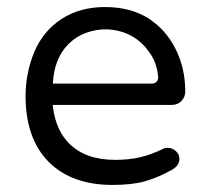

<svg xmlns="http://www.w3.org/2000/svg" viewBox="-20 -522 593 546"><path d="M429.7 -304.2Q429.7 -303.2 429.7 -301.8Q429.7 -300.3 429.7 -298.3Q428.7 -293 424.8 -289.1Q419.9 -284.2 411.1 -284.2H130.4L130.9 -291.5Q134.8 -347.2 164.1 -384.8Q183.6 -409.2 211.9 -423.3Q245.6 -438.5 280.3 -438.5Q315.9 -438.5 349.1 -422.4Q382.3 -405.8 404.8 -373Q425.8 -345.2 429.7 -304.2ZM467.3 -38.1Q490.2 -50.8 490.2 -69.8Q490.2 -83 480.2 -92.3Q470.2 -101.6 457 -101.6Q448.2 -101.6 442.4 -98.1Q410.6 -82.5 379.2 -75Q347.7 -67.4 307.6 -67.4Q223.1 -67.4 176.8 -113.8Q139.2 -151.4 130.9 -215.8L129.9 -223.6H467.8Q485.4 -223.6 496.1 -234.9Q506.8 -246.1 506.8 -261.7Q506.8 -328.6 479 -383.3Q451.7 -437.5 402.3 -469.7Q350.6 -502 278.8 -502Q207 -502 155 -468Q103 -434.1 77.6 -374.5Q52.7 -314 52.7 -249Q52.7 -127.4 119.1 -61Q184.6 3.9 299.8 3.9Q354.5 3.9 390.9 -6.1Q427.2 -16.1 467.3 -38.1ZM404.8 -373Q404.8 -373 404.8 -373Z"/></svg>

Font: YuPearl-Light
Style: Light
Weight: 300
Designer: Max Yao
Foundry: Max-Everyday
Version: Version 1.011; ttfautohint (v1.8.3)